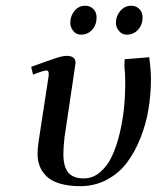

<svg xmlns="http://www.w3.org/2000/svg" viewBox="-20 -637 561 664"><path d="M87.9 -405.8Q151.9 -429.2 174.6 -436.5Q197.3 -443.8 210.9 -443.8Q241.2 -443.8 241.2 -419.9Q241.2 -418.9 238.8 -401.9L203.1 -162.1Q199.2 -126.5 199.2 -105Q199.2 -60.1 216.3 -40Q233.4 -20 270 -20Q300.8 -20 325.9 -41.3Q351.1 -62.5 366.9 -96.2Q382.8 -129.9 393.6 -174.3Q404.3 -218.8 408.7 -262.5Q413.1 -306.2 413.1 -350.1Q413.1 -383.8 410.2 -405.8L411.1 -432.1L496.1 -439Q502 -395.5 502 -363.8Q502 -310.5 493.4 -259Q484.9 -207.5 465.6 -159.2Q446.3 -110.8 418.7 -74.2Q391.1 -37.6 349.4 -15.4Q307.6 6.8 257.8 6.8Q216.8 6.8 187 -2.2Q157.2 -11.2 140.9 -27.3Q124.5 -43.5 117.2 -62.7Q109.9 -82 109.9 -105Q109.9 -124.5 113.8 -149.9L147.9 -372.1Q150.9 -393.1 141.1 -393.1Q129.9 -393.1 94.2 -378.9ZM223.1 -558.1Q223.1 -582 237.8 -599.6Q252.4 -617.2 274.9 -617.2Q291 -617.2 302.5 -606.2Q314 -595.2 314 -576.2Q314 -551.3 298.8 -534.2Q283.7 -517.1 259.8 -517.1Q244.1 -517.1 233.6 -529.8Q223.1 -542.5 223.1 -558.1ZM380.9 -558.1Q380.9 -581.5 396.2 -599.4Q411.6 -617.2 434.1 -617.2Q450.2 -617.2 461.7 -606.2Q473.1 -595.2 473.1 -576.2Q473.1 -551.8 457.5 -534.4Q441.9 -517.1 418 -517.1Q402.3 -517.1 391.6 -529.8Q380.9 -542.5 380.9 -558.1Z"/></svg>

Font: Dehuti Alt
Style: Bold-Italic
Weight: 700
Version: Version 1.2